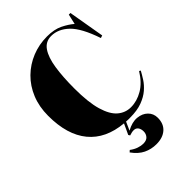

<svg xmlns="http://www.w3.org/2000/svg" viewBox="-282 -869 1252 1252"><g transform="rotate(-45 344.5 -243.0)"><path d="M401 258Q354 258 313.5 238.5Q273 219 239 172L251 161Q275 179 299 187Q323 195 342 195Q373 195 387 178.5Q401 162 401 140Q401 117 390.5 102.5Q380 88 360 88Q349 88 339.5 90.5Q330 93 320 96L313 85L347 12Q193 -2 112.5 -99.5Q32 -197 32 -372Q32 -456 60 -524.5Q88 -593 138 -642Q188 -691 253.5 -717.5Q319 -744 393 -744Q459 -744 503.5 -722Q548 -700 578 -674L594 -744H609L652 -494L634 -488Q589 -621 534 -674Q479 -727 414 -727Q362 -727 332.5 -684Q303 -641 291 -562.5Q279 -484 279 -377Q279 -250 301.5 -173.5Q324 -97 363.5 -63.5Q403 -30 454 -30Q510 -30 563.5 -61.5Q617 -93 658 -160L668 -154Q655 -130 636.5 -101Q618 -72 588 -46Q558 -20 512.5 -3Q467 14 401 14Q392 14 383 14Q374 14 365 13L339 71Q390 43 433 47Q476 51 502.5 77Q529 103 529 142Q529 197 494.5 227.5Q460 258 401 258Z"/></g></svg>

Font: Literata 72pt Black
Style: Regular
Weight: 900
Designer: Latin by Veronika Burian and Jose Scaglione. Greek by Irene Vlachou. Cyrillic by Vera Evstafieva.
Foundry: TypeTogether
Version: Version 3.002